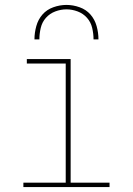

<svg xmlns="http://www.w3.org/2000/svg" viewBox="-20 -760 540 780"><path d="M75 0V-18H247V-502H89V-520H267V-18H425V0ZM120 -600Q120 -627 127.5 -654Q135 -681 152.5 -701Q170 -721 196.5 -730.5Q223 -740 250 -740Q277 -740 303.5 -730.5Q330 -721 347.5 -701Q365 -681 372.5 -654Q380 -627 380 -600H360Q360 -623 354.5 -646.5Q349 -670 333.5 -687.5Q318 -705 295.5 -713.5Q273 -722 250 -722Q227 -722 204.5 -713.5Q182 -705 166.5 -687.5Q151 -670 145.5 -646.5Q140 -623 140 -600Z"/></svg>

Font: Iosevka Curly Thin
Style: Regular
Weight: 100
Monospace: yes
Designer: Belleve Invis
Foundry: Belleve Invis
Version: Version 22.1.2; ttfautohint (v1.8.4)